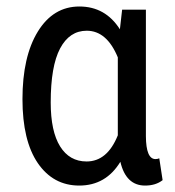

<svg xmlns="http://www.w3.org/2000/svg" viewBox="-20 -558 535 588"><path d="M426.8 -528.3V-141.1Q427.2 -70.8 456.1 -70.8Q462.9 -70.8 467.8 -73.2L478 -6.3Q457 10.3 424.3 10.3Q365.7 10.3 348.6 -62.5Q304.2 10.3 222.7 10.3Q143.1 10.3 95.9 -58.3Q48.8 -127 48.8 -254.4Q48.8 -384.8 95.9 -461.4Q143.1 -538.1 223.1 -538.1Q302.7 -538.1 347.2 -468.3L354 -528.3ZM135.3 -244.1Q135.3 -155.8 164.1 -109.6Q192.9 -63.5 245.1 -63.5Q308.6 -63.5 340.8 -143.6V-382.3Q307.1 -463.9 245.6 -463.9Q192.9 -463.9 164.1 -409.7Q135.3 -355.5 135.3 -244.1Z"/></svg>

Font: Roboto Condensed
Style: Regular
Weight: 400
Designer: Google
Version: Version 2.001047; 2015